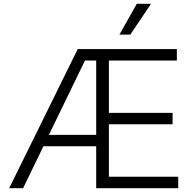

<svg xmlns="http://www.w3.org/2000/svg" viewBox="-20 -984 1020 1004"><path d="M28.1 0 386.4 -727.3H904.8V-667.6H549.4V-393.8H882.5V-334.2H549.4V-59.7H911.9V0H483V-219.1H207L100.9 0ZM235.8 -278.8H483V-667.6H424.4ZM604.4 -802.9 695.3 -964.1H769.9L661.2 -802.9Z"/></svg>

Font: Inter UI Light
Style: Regular
Weight: 300
Designer: Rasmus Andersson
Foundry: rsms
Version: 3.2;8d6f07862